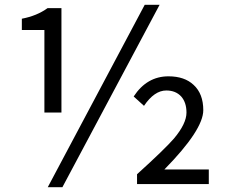

<svg xmlns="http://www.w3.org/2000/svg" viewBox="-20 -767 943 800"><path d="M165 -642H71V-689Q134 -701 178 -733H236V-298H165ZM583 -747H645L240 13H179ZM551 -41Q666 -145 705 -190Q757 -252 757 -298Q757 -340 735 -365Q712 -390 673 -390Q623 -390 580 -326L537 -365Q592 -449 682 -449Q749 -449 787 -413Q827 -376 827 -308Q827 -226 665 -61H850V0H551Z"/></svg>

Font: Source Han Sans K Regular
Style: Regular
Weight: 400
Designer: Ryoko NISHIZUKA  (kana & ideographs); Paul D. Hunt (Latin, Greek & Cyrillic); Wenlong ZHANG  (bopomofo); Sandoll Communi
Foundry: Adobe Systems Incorporated
Version: Version 1.00 July 18, 2014, initial release